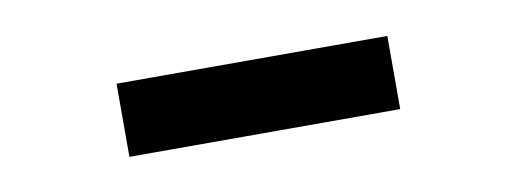

<svg xmlns="http://www.w3.org/2000/svg" viewBox="-27 -405 654 243"><g transform="rotate(-10 300.0 -283.0)"><path d="M126 -236V-330H474V-236Z"/></g></svg>

Font: Red Hat Mono Medium
Style: Regular
Weight: 500
Monospace: yes
Designer: Pentagram, MCKL
Foundry: Pentagram, MCKL
Version: Version 1.023; ttfautohint (v1.8.3)